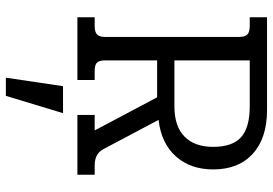

<svg xmlns="http://www.w3.org/2000/svg" viewBox="-158 -529 931 655"><g transform="rotate(90 307.5 -201.5)"><path d="M39 -59H68Q90 -59 98 -67.5Q106 -76 106 -95V-552Q106 -571 98 -579.5Q90 -588 68 -588H39V-647H355Q451 -647 504.5 -598.5Q558 -550 558 -463Q558 -386 513.5 -336Q469 -286 389 -277L487 -92Q496 -74 510 -66.5Q524 -59 545 -59H576V0H372V-59H425L312 -272H186V-94Q186 -75 193.5 -67Q201 -59 222 -59H253V0H39ZM343 -331Q411 -331 446 -365.5Q481 -400 481 -463Q481 -529 448 -558.5Q415 -588 343 -588H186V-331ZM274 49H366L307 244H245Z"/></g></svg>

Font: Pridi Light
Style: Regular
Weight: 300
Designer: Katatrad Team
Foundry: CadsonDemak
Version: Version 1.003